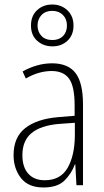

<svg xmlns="http://www.w3.org/2000/svg" viewBox="-20 -819 460 849"><path d="M210 -539Q281 -539 314 -496Q347 -453 347 -357V0H318L313 -92H311Q296 -51 265 -20.5Q234 10 172 10Q105 10 72.5 -32Q40 -74 40 -133Q40 -212 91.5 -252.5Q143 -293 237 -301L310 -307V-353Q310 -437 285.5 -471Q261 -505 208 -505Q182 -505 154 -497.5Q126 -490 94 -472L80 -503Q110 -520 143 -529.5Q176 -539 210 -539ZM240 -271Q160 -264 119.5 -230.5Q79 -197 79 -133Q79 -80 105 -51Q131 -22 178 -22Q247 -22 278.5 -76Q310 -130 311 -218V-276ZM212 -614Q172 -614 144.5 -638.5Q117 -663 117 -706Q117 -749 144 -774Q171 -799 211 -799Q251 -799 278 -773.5Q305 -748 305 -706Q305 -664 278.5 -639Q252 -614 212 -614ZM212 -642Q241 -642 258.5 -659.5Q276 -677 276 -706Q276 -735 258 -753Q240 -771 211 -771Q181 -771 163.5 -752.5Q146 -734 146 -706Q146 -679 163 -660.5Q180 -642 212 -642Z"/></svg>

Font: Noto Sans Thai Cond ExtLt
Style: Regular
Weight: 200
Width: 3
Designer: Monotype Design Team
Foundry: Monotype Imaging Inc.
Version: Version 2.002; ttfautohint (v1.8.4.7-5d5b)